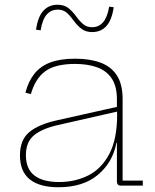

<svg xmlns="http://www.w3.org/2000/svg" viewBox="-20 -781 654 808"><path d="M487 0Q479.5 0 475.8 -4.5Q472 -9 472 -17V-231L474 -241L473 -299L472 -320V-363Q472 -418.5 450 -451Q428 -483.5 388.5 -497.8Q349 -512 296 -512Q212 -512 170 -480.8Q128 -449.5 110 -385L87 -391Q99.5 -439 124.8 -470.8Q150 -502.5 191.8 -518.2Q233.5 -534 296 -534Q358 -534 402.8 -517.5Q447.5 -501 471.8 -463.8Q496 -426.5 496 -364V-21H581V0ZM226 7Q146.5 7 105.2 -26.2Q64 -59.5 64 -127Q64 -192.5 103.5 -225.2Q143 -258 221 -275L480 -333V-313L225 -255Q157.5 -240 123.2 -211.8Q89 -183.5 89 -128Q89 -70.5 124.5 -42.8Q160 -15 229 -15Q296.5 -15 352 -43Q407.5 -71 440.2 -133.5Q473 -196 473 -299L479 -180H470Q454.5 -97.5 392 -45.2Q329.5 7 226 7ZM439.5 -753 458.5 -750.5Q450.5 -696 427.5 -671Q404.5 -646 368 -646Q342 -646 324.5 -658.5Q307 -671 289 -695.5Q272 -719 257.8 -729.8Q243.5 -740.5 223 -740.5Q195 -740.5 176.8 -720Q158.5 -699.5 151 -653.5L131.5 -656Q139.5 -710.5 162.5 -735.8Q185.5 -761 222 -761Q248.5 -761 265.8 -748.5Q283 -736 301.5 -711Q318.5 -688 332.8 -677.2Q347 -666.5 367.5 -666.5Q395.5 -666.5 413.5 -687Q431.5 -707.5 439.5 -753Z"/></svg>

Font: Hepta Slab ExtraLight ExtraLight
Style: Regular
Weight: 250
Version: Version 1.102